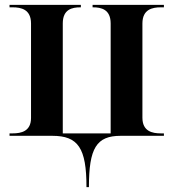

<svg xmlns="http://www.w3.org/2000/svg" viewBox="-20 -556 714 786"><path d="M334 210H344C344 50 375 0 474 0H651V-10H638C604 -10 563 -18 563 -74V-460C563 -518 604 -526 638 -526H651V-536H359V-526H361C394 -526 433 -518 433 -460V-10H237V-460C237 -518 275 -526 309 -526H311V-536H19V-526H32C66 -526 107 -518 107 -460V-73C107 -18 66 -10 32 -10H19V0H194C300 0 334 50 334 210Z"/></svg>

Font: Noto Serif Display SemiBold
Style: Regular
Weight: 600
Designer: Monotype Design Team
Foundry: Monotype Imaging Inc.
Version: Version 2.009